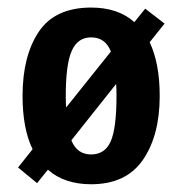

<svg xmlns="http://www.w3.org/2000/svg" viewBox="-20 -470 478 503"><path d="M372.1 -359.4Q398.4 -303.7 398.4 -218.8Q398.4 -115.2 354.5 -51.3Q310.5 12.7 218.8 12.7Q148.4 12.7 105.5 -25.4L77.1 9.8L27.3 -31.2L65.4 -79.1Q39.1 -132.8 39.1 -218.8Q39.1 -323.2 81.5 -386.7Q124 -450.2 218.8 -450.2Q289.1 -450.2 332 -412.1L360.4 -447.3L411.1 -408.2ZM153.3 -188.5 270.5 -335Q255.9 -372.1 218.8 -372.1Q183.6 -372.1 168 -336.9Q152.3 -301.8 152.3 -218.8Q152.3 -197.3 153.3 -188.5ZM284.2 -250 167 -102.5Q181.6 -65.4 218.8 -65.4Q254.9 -65.4 270 -99.6Q285.2 -133.8 285.2 -218.8Q285.2 -240.2 284.2 -250Z"/></svg>

Font: Sudo
Style: Bold
Weight: 700
Monospace: yes
Designer: Jens Kutilek
Foundry: Jens Kutilek
Version: Version 0.040